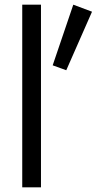

<svg xmlns="http://www.w3.org/2000/svg" viewBox="-20 -800 413 820"><path d="M75 -780V0H155V-780ZM293 -780 205 -521 263 -500 373 -750Z"/></svg>

Font: Jost
Style: Regular
Weight: 400
Version: Version 3.710